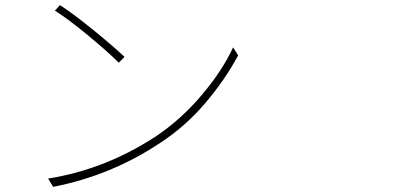

<svg xmlns="http://www.w3.org/2000/svg" viewBox="-20 -725 1540 746"><path d="M212.9 -705.1Q264.6 -671.9 343.3 -607.9Q421.9 -543.9 463.9 -503.9L441.4 -481.4Q399.4 -523.4 322.8 -586.9Q246.1 -650.4 193.4 -683.6ZM167 -31.2Q387.7 -66.4 583 -193.4Q681.6 -258.8 763.2 -355Q844.7 -451.2 885.7 -541L905.3 -509.8Q854.5 -415 777.8 -324.7Q701.2 -234.4 602.5 -169.9Q412.1 -43 186.5 1Z"/></svg>

Font: Bpmf Zihi Sans ExtraLight
Style: ExtraLight
Weight: 250
Foundry: But Ko
Version: Version 1.320